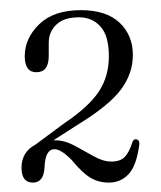

<svg xmlns="http://www.w3.org/2000/svg" viewBox="-20 -728 326 388"><path d="M23.5 -389Q23.5 -421 52 -436L110 -479Q158.5 -511.5 179.2 -542.2Q200 -573 200 -614.5Q200 -655.5 183.2 -674.2Q166.5 -693 139.5 -693Q109 -693 93.8 -678.2Q78.5 -663.5 78.5 -641.5V-615Q78.5 -582 53.5 -582Q30 -582 30 -614.5Q30 -650.5 59.2 -679Q88.5 -707.5 143.5 -707.5Q195 -707.5 221.8 -682Q248.5 -656.5 248.5 -617Q248.5 -579 224 -546.5Q199.5 -514 135.5 -475L88 -444.5H91Q110.5 -444.5 130.5 -433.8Q150.5 -423 169.5 -412.2Q188.5 -401.5 205 -401.5Q223 -401.5 232 -410.8Q241 -420 247.5 -440.5Q250 -447.5 255.5 -446.5Q262.5 -445 261.5 -436Q256 -393.5 240 -376.2Q224 -359 200 -359Q179 -359 162.8 -368.8Q146.5 -378.5 125 -404.5Q103.5 -426.5 90 -426.5Q71.5 -426.5 70 -390Q68.5 -359 46.5 -359Q23.5 -359 23.5 -389Z"/></svg>

Font: Fraunces 144pt S050 Light
Style: Regular
Weight: 300
Version: Version 1.000; ttfautohint (v1.8.3)